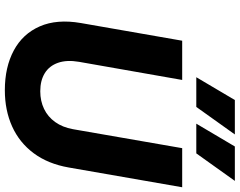

<svg xmlns="http://www.w3.org/2000/svg" viewBox="-116 -836 966 773"><g transform="rotate(90 366.5 -449.0)"><path d="M72.2 -291.8 143.4 -700H301.4L228.4 -284.6Q220 -235.4 232.3 -200.2Q244.6 -165 274.1 -146.8Q303.6 -128.6 346.8 -128.6Q386.2 -128.6 418 -143.9Q449.8 -159.2 470.9 -188.7Q492 -218.2 499.6 -260.2L576 -700H733.4L653.8 -243Q639.2 -159.8 596.5 -102.3Q553.8 -44.8 488.7 -15.4Q423.6 14 342.6 14Q249.8 14 182.7 -22Q115.6 -58 85.6 -126.8Q55.6 -195.6 72.2 -291.8ZM290.4 -756.8 382.2 -912H520.8L410 -756.8ZM477.4 -756.8 569.2 -912H707.8L597 -756.8Z"/></g></svg>

Font: Fixel Italic Variable 20240409 Display Thin
Style: Italic
Weight: 100
Italic angle: -10°
Designer: AlfaBravo + MacPaw
Foundry: Kyrylo Tkachov, Marchela Mozhyna, Serhii Makarenko, Maria Weinstein, Zakhar Kryvoshyya
Version: Version 1.211;Glyphs 3.2 (3225)